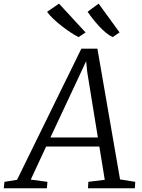

<svg xmlns="http://www.w3.org/2000/svg" viewBox="-80 -1010 760 1030"><path d="M-60 0 -56 -34.5 11.5 -45.5 356.5 -749H442.5L564 -47.5L645.5 -34.5L643.5 0H392L394 -34.5L482 -45.5L453 -224H167.5L85 -46.5L174.5 -34.5L171.5 0ZM190.5 -272.5H445L388 -623.5L382 -682L357.5 -629ZM561.5 -836 524.5 -811Q506 -819.5 487.2 -835.2Q468.5 -851 450.8 -870.2Q433 -889.5 417.2 -909.5Q401.5 -929.5 390 -947L449 -990.5ZM379 -836 342 -811Q324 -819.5 300 -835.2Q276 -851 251.2 -870.2Q226.5 -889.5 205.5 -909.5Q184.5 -929.5 172.5 -946.5L236.5 -990.5Z"/></svg>

Font: Merriweather 20pt Light
Style: Italic
Weight: 300
Italic angle: -7.8°
Version: Version 2.101